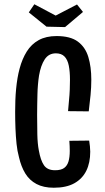

<svg xmlns="http://www.w3.org/2000/svg" viewBox="-20 -873 491 900"><path d="M232 7Q184 7 151 -10.5Q118 -28 98.5 -60Q79 -92 69 -136Q61 -165 57.5 -199Q54 -233 52.5 -271Q51 -309 51 -349Q51 -376 52 -403Q53 -430 55.5 -456Q58 -482 62 -506Q66 -530 72 -552Q84 -597 105.5 -631.5Q127 -666 161.5 -685Q196 -704 245 -704Q310 -704 345 -678Q380 -652 394 -606Q408 -560 408 -499Q408 -465 404.5 -427.5Q401 -390 396 -351L299 -352Q301 -378 303.5 -403Q306 -428 307 -452.5Q308 -477 308 -499Q308 -537 302.5 -565Q297 -593 282.5 -608Q268 -623 242 -623Q208 -623 189.5 -594.5Q171 -566 163 -519Q160 -500 158 -477Q156 -454 155.5 -430.5Q155 -407 154.5 -382.5Q154 -358 154 -334Q154 -285 155 -242Q156 -199 162 -168Q170 -122 186 -98.5Q202 -75 238 -75Q266 -75 280.5 -85.5Q295 -96 301 -116Q307 -136 307 -166Q307 -176 306.5 -188.5Q306 -201 305 -213L398 -214Q400 -201 401.5 -187.5Q403 -174 403 -162Q403 -110 384.5 -72.5Q366 -35 328.5 -14Q291 7 232 7ZM285 -746 198 -748 115 -815 141 -853 241 -800 341 -852 369 -817Z"/></svg>

Font: Truculenta SemiBold
Style: Regular
Weight: 600
Version: Version 1.002